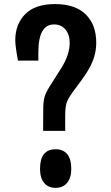

<svg xmlns="http://www.w3.org/2000/svg" viewBox="-20 -912 541 939"><path d="M190.9 -272 191.4 -371.1Q191.4 -412.1 197 -434.6Q202.6 -457 223.1 -489.7L280.8 -580.6Q320.8 -645 320.8 -702.6Q320.8 -743.2 300 -767.8Q279.3 -792.5 244.1 -792.5Q167.5 -792.5 167.5 -655.8V-615.7H67.9Q54.7 -685.5 54.7 -715.3Q54.7 -793.9 103.5 -843Q152.3 -892.1 249 -892.1Q347.7 -892.1 399.2 -841.6Q450.7 -791 450.7 -702.6Q450.7 -655.8 433.3 -613Q416 -570.3 377 -517.6L337.9 -464.8Q311.5 -428.7 305.2 -407.5Q298.8 -386.2 298.8 -342.3V-272ZM175.8 -86.4Q175.8 -182.1 252 -182.1Q289.1 -182.1 308.8 -158Q328.6 -133.8 328.6 -86.4Q328.6 -42 308.1 -17.6Q287.6 6.8 251.5 6.8Q216.3 6.8 196 -17.3Q175.8 -41.5 175.8 -86.4Z"/></svg>

Font: FjallaOne
Style: Regular
Weight: 400
Designer: Irina Smirnova
Foundry: Irina Smirnova
Version: Version 1.001